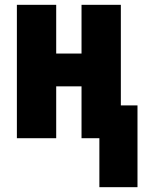

<svg xmlns="http://www.w3.org/2000/svg" viewBox="-20 -573 603 796"><path d="M392 0H318V-215H213V0H50V-553H213V-351H318V-553H481V-136H550V203H392Z"/></svg>

Font: Noto Sans UI CondBlack
Style: Regular
Weight: 900
Width: 3
Designer: Monotype Design Team
Foundry: Monotype Imaging Inc.
Version: Version 1.001